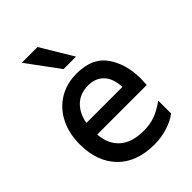

<svg xmlns="http://www.w3.org/2000/svg" viewBox="-236 -921 1044 1044"><g transform="rotate(-45 285.5 -399.5)"><path d="M37 -275Q37 -358 69 -422.5Q101 -487 160 -523.5Q219 -560 298 -560Q418 -560 471.5 -482.5Q525 -405 525 -292Q525 -276 523 -246H142Q148 -167 197 -124Q246 -81 337 -81Q385 -81 425 -96Q465 -111 507 -142V-43Q473 -17 424.5 -2Q376 13 325 13Q188 13 112.5 -64.5Q37 -142 37 -275ZM422 -332Q419 -400 385.5 -435Q352 -470 296 -470Q234 -470 195 -432.5Q156 -395 145 -332ZM264 -627 128 -812H249L360 -627Z"/></g></svg>

Font: Application Medium
Style: Regular
Weight: 500
Designer: Wei Huang
Foundry: Wei Huang
Version: Version 0.012